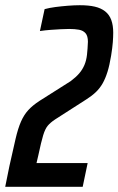

<svg xmlns="http://www.w3.org/2000/svg" viewBox="-46 -716 454 736"><path d="M-26 0 -10 -79Q4 -142 13.5 -183Q23 -224 34.5 -250Q46 -276 62.5 -294Q79 -312 105 -329L225 -405Q245 -420 257.5 -434.5Q270 -449 277.5 -466.5Q285 -484 287.5 -506.5Q290 -529 291 -556Q291 -578 282 -588.5Q273 -599 257 -602Q241 -605 219 -605Q206 -605 187 -604Q168 -603 147.5 -601.5Q127 -600 107 -597L125 -681Q143 -686 166 -689Q189 -692 214 -694Q239 -696 260 -696Q294 -696 317.5 -690.5Q341 -685 357 -672.5Q373 -660 380.5 -639.5Q388 -619 388 -591Q388 -575 386.5 -554.5Q385 -534 380 -503Q374 -466 366 -440.5Q358 -415 347.5 -396.5Q337 -378 322 -363.5Q307 -349 285 -335L165 -258Q147 -246 137 -234Q127 -222 119.5 -197.5Q112 -173 101 -121L94 -91H290L271 0Z"/></svg>

Font: Saira Condensed Medium
Style: Italic
Weight: 500
Width: 3
Italic angle: -12°
Designer: Hector Gatti with collaboration of the Omnibus-Type team
Foundry: Omnibus-Type
Version: Version 1.101